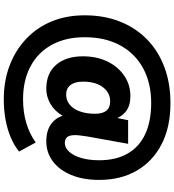

<svg xmlns="http://www.w3.org/2000/svg" viewBox="27 -783 922 1016"><g transform="rotate(90 488.0 -275.0)"><path d="M505 166Q408 166 326.5 135Q245 104 185 47Q125 -10 93 -88Q61 -166 61 -262Q61 -365 94 -448.5Q127 -532 188.5 -592Q250 -652 335.5 -684Q421 -716 526 -716Q652 -716 742.5 -669.5Q833 -623 882.5 -538.5Q932 -454 932 -339Q932 -253 905.5 -190Q879 -127 833 -93Q787 -59 728 -59Q667 -59 631 -88.5Q595 -118 586 -171L613 -190Q590 -125 546 -92Q502 -59 449 -59Q368 -59 323 -111Q278 -163 278 -253Q278 -325 305 -381.5Q332 -438 380 -471Q428 -504 489 -504Q538 -504 568.5 -481Q599 -458 614 -412H600L616 -492H741L702 -275Q699 -254 697 -238.5Q695 -223 695 -211Q695 -182 705.5 -169.5Q716 -157 737 -157Q762 -157 783 -180Q804 -203 816 -244Q828 -285 828 -339Q828 -429 792 -490.5Q756 -552 688.5 -583Q621 -614 525 -614Q420 -614 341.5 -571.5Q263 -529 220 -450Q177 -371 177 -262Q177 -161 217.5 -87.5Q258 -14 332 25Q406 64 505 64Q573 64 630.5 47Q688 30 734 -3L782 85Q750 111 707.5 129Q665 147 614 156.5Q563 166 505 166ZM481 -164Q511 -164 534 -183Q557 -202 569.5 -236.5Q582 -271 582 -318Q582 -356 566 -376.5Q550 -397 515 -397Q485 -397 461.5 -379Q438 -361 425 -329.5Q412 -298 412 -254Q412 -210 430 -187Q448 -164 481 -164Z"/></g></svg>

Font: Nunito Sans 10pt Black
Style: Italic
Weight: 900
Italic angle: -9°
Designer: Vernon Adams
Foundry: Vernon Adams
Version: Version 3.101;gftools[0.9.27]